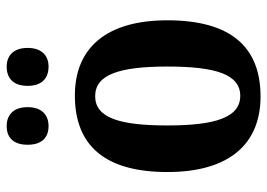

<svg xmlns="http://www.w3.org/2000/svg" viewBox="-133 -660 803 577"><g transform="rotate(-90 268.5 -371.5)"><path d="M357 -627C385 -627 413 -643 413 -690C413 -737 385 -753 357 -753C326 -753 299 -737 299 -690C299 -643 326 -627 357 -627ZM178 -627C207 -627 235 -643 235 -690C235 -737 207 -753 178 -753C148 -753 122 -737 122 -690C122 -643 148 -627 178 -627ZM267 10C418 10 496 -82 496 -270C496 -457 410 -548 270 -548C119 -548 40 -457 40 -270C40 -82 126 10 267 10ZM269 -51C204 -51 180 -126 180 -270C180 -414 203 -487 268 -487C333 -487 357 -414 357 -270C357 -126 334 -51 269 -51Z"/></g></svg>

Font: Noto Serif Devanagari Condensed
Style: Bold
Weight: 700
Width: 3
Designer: Universal Thirst, Indian Type Foundry and the Monotype Design Team
Foundry: Monotype Imaging Inc.
Version: Version 2.004